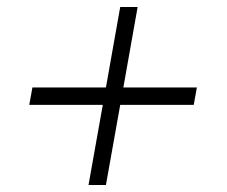

<svg xmlns="http://www.w3.org/2000/svg" viewBox="-20 -531 652 551"><path d="M234 0H284L325 -230H536L545 -280H334L375 -511H325L284 -280H73L64 -230H275Z"/></svg>

Font: Archivo Thin
Style: Italic
Weight: 100
Italic angle: -10°
Designer: Hector Gatti
Foundry: Omnibus-Type
Version: Version 2.001